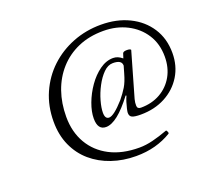

<svg xmlns="http://www.w3.org/2000/svg" viewBox="-119 -820 1054 980"><g transform="rotate(-20 407.5 -330.0)"><path d="M462 16Q392 16 330.5 -5Q269 -26 223 -65.5Q177 -105 151 -162.5Q125 -220 125 -293Q125 -377 156 -447.5Q187 -518 241.5 -569Q296 -620 367.5 -648Q439 -676 520 -676Q606 -676 672.5 -643.5Q739 -611 777 -552.5Q815 -494 815 -416Q815 -346 781.5 -291.5Q748 -237 689.5 -206Q631 -175 556 -175Q524 -175 510 -181Q496 -187 496 -206Q496 -212 499.5 -227.5Q503 -243 508.5 -261Q514 -279 520 -291L516 -293Q428 -176 368 -176Q323 -176 323 -238Q323 -275 339.5 -319.5Q356 -364 384 -404Q412 -444 447.5 -469.5Q483 -495 521 -495Q534 -495 546 -490Q558 -485 570 -475L578 -500Q580 -505 586 -507Q592 -509 602 -509Q612 -509 618 -506.5Q624 -504 622 -500L553 -260Q548 -241 549 -224.5Q550 -208 569 -208Q628 -208 674 -234Q720 -260 746 -306Q772 -352 772 -412Q772 -481 739 -532.5Q706 -584 649 -613Q592 -642 521 -642Q444 -642 383.5 -615.5Q323 -589 280.5 -541.5Q238 -494 216 -431Q194 -368 194 -294Q194 -212 230 -150Q266 -88 332.5 -53.5Q399 -19 492 -19Q527 -19 565.5 -28.5Q604 -38 647 -54Q651 -56 655 -46Q657 -42 657 -39.5Q657 -37 655 -35Q614 -10 566 3Q518 16 462 16ZM399 -216Q425 -216 482 -280Q505 -308 520.5 -333.5Q536 -359 548 -402L559 -440Q559 -456 547 -463.5Q535 -471 511 -471Q484 -471 460 -447Q436 -423 417 -387Q398 -351 387.5 -313.5Q377 -276 377 -250Q377 -216 399 -216Z"/></g></svg>

Font: Junicode VF
Style: Italic
Weight: 400
Italic angle: -11°
Designer: Peter S. Baker
Version: Version 2.209